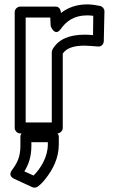

<svg xmlns="http://www.w3.org/2000/svg" viewBox="-20 -583 529 875"><path d="M378 -513C385 -513 397 -512 405 -511L404 -423C390 -424 379 -425 367 -425C297 -425 247 -405 220 -359C218 -355 216 -349 216 -346V-25H97V-503H209L211 -464C211 -464 230 -413 257 -451C282 -486 317 -513 378 -513ZM233 -553H72C61 -553 47 -543 47 -528V0C47 11 57 25 72 25H241C252 25 266 15 266 0V-339C282 -361 309 -375 367 -375C383 -375 410 -372 427 -371C443 -370 453 -383 453 -396L456 -532C456 -542 448 -553 436 -556C422 -559 397 -563 378 -563C328 -563 289 -548 258 -524C257 -539 250 -553 233 -553ZM133 217 91 198C111 166 123 130 123 82V65H198V75C198 132 166 184 133 217ZM34 193C17 216 37 228 43 231L127 270C136 274 147 272 154 266C168 255 180 242 191 227C220 190 248 138 248 75V40C248 29 238 15 223 15H98C87 15 73 25 73 40V82C73 132 58 161 34 193Z"/></svg>

Font: Asimov
Style: XWidOu
Weight: 500
Designer: Google
Version: Version 2.000980; 2014